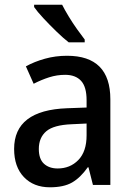

<svg xmlns="http://www.w3.org/2000/svg" viewBox="-20 -786 562 816"><path d="M265 -549Q449 -549 449 -364V0H375L356 -75H353Q322 -31 286.5 -10.5Q251 10 192 10Q123 10 81.5 -33.5Q40 -77 40 -153Q40 -318 266 -326L348 -329V-360Q348 -417 324.5 -442.5Q301 -468 257 -468Q222 -468 189 -457.5Q156 -447 123 -430L90 -504Q126 -524 171 -536.5Q216 -549 265 -549ZM285 -258Q208 -255 176.5 -228Q145 -201 145 -153Q145 -110 167 -90Q189 -70 225 -70Q278 -70 313 -106Q348 -142 348 -211V-261ZM244 -766Q255 -744 272 -716Q289 -688 307.5 -662Q326 -636 340 -618V-606H272Q250 -623 220.5 -651.5Q191 -680 164.5 -708.5Q138 -737 125 -756V-766Z"/></svg>

Font: Noto Sans Kannada SemiCondensed Medium
Style: Regular
Weight: 500
Width: 4
Designer: Jelle Bosma - Monotype Design Team
Foundry: Monotype Imaging Inc.
Version: Version 2.005; ttfautohint (v1.8.4.7-5d5b)